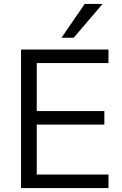

<svg xmlns="http://www.w3.org/2000/svg" viewBox="-20 -957 623 977"><path d="M87 0V-705H532V-636H167V-392H511V-323H167V-69H532V0ZM293 -765 411 -937H502L355 -765Z"/></svg>

Font: Nunito Sans
Style: Regular
Weight: 400
Designer: Vernon Adams
Foundry: Vernon Adams
Version: Version 3.101; ttfautohint (v1.8.4.7-5d5b);gftools[0.9.27]